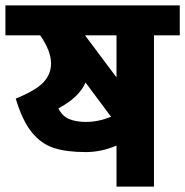

<svg xmlns="http://www.w3.org/2000/svg" viewBox="-30 -687 682 707"><path d="M632 -667V-557H537V0H399V-151Q343 -127 286 -127Q215 -127 168.5 -142Q122 -157 87 -200Q52 -243 28 -324Q102 -354 130 -384Q158 -414 158 -453Q158 -499 118 -557H-10V-667ZM399 -557H283L399 -402ZM286 -238Q332 -238 379 -257L285 -383Q261 -328 185 -288Q199 -259 225 -248.5Q251 -238 286 -238Z"/></svg>

Font: Biryani ExtraBold
Style: Regular
Weight: 800
Designer: Dan Reynolds and Mathieu Reguer
Foundry: Dan Reynolds and Mathieu Reguer
Version: Version 1.004; ttfautohint (v1.1) -l 5 -r 5 -G 72 -x 0 -D la